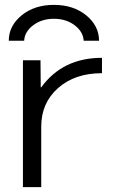

<svg xmlns="http://www.w3.org/2000/svg" viewBox="-20 -767 493 787"><path d="M79 -600H16Q16 -661 68.5 -704Q121 -747 201 -747Q281 -747 333.5 -704Q386 -661 386 -600H323Q321 -637 286 -663.5Q251 -690 201 -690Q151 -690 116 -663.5Q81 -637 79 -600ZM74 -520H146L147 -409H149Q237 -530 398 -530V-467Q287 -467 218 -406Q149 -345 149 -248V0H74Z"/></svg>

Font: Mplus 1p
Style: Regular
Weight: 400
Version: Version 1.061